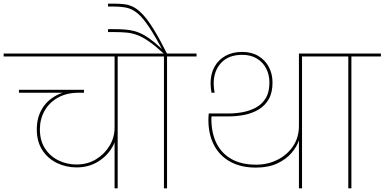

<svg xmlns="http://www.w3.org/2000/svg" viewBox="-55 -1034 2111 1054"><path d="M753 -724H-35V-740H753ZM366 -115Q307 -115 257 -139.5Q207 -164 177 -210.5Q147 -257 147 -324Q147 -387 175 -435Q203 -483 255 -510.5Q307 -538 377 -538V-525Q311 -525 263 -498Q215 -471 189.5 -425.5Q164 -380 164 -324Q164 -262 192 -219Q220 -176 266 -153.5Q312 -131 365 -131Q425 -131 472 -159.5Q519 -188 546.5 -234Q574 -280 574 -333H588Q590 -276 561.5 -226.5Q533 -177 482 -146Q431 -115 366 -115ZM406 -525H49V-541H406ZM591 0H574V-732H591Z M862 0H845V-724H683V-740H1024V-724H862ZM863 -737H849Q800 -830 765 -883Q730 -936 700.5 -960.5Q671 -985 640.5 -991.5Q610 -998 570 -998H538V-1014H570Q603 -1014 630 -1010.5Q657 -1007 682 -993Q707 -979 733.5 -949.5Q760 -920 791.5 -868.5Q823 -817 863 -737ZM863 -737H847Q800 -780 765.5 -804.5Q731 -829 701.5 -840.5Q672 -852 641 -855Q610 -858 570 -858H538V-874H570Q603 -874 630 -872Q657 -870 682 -863.5Q707 -857 733.5 -842.5Q760 -828 791.5 -802.5Q823 -777 863 -737Z M1603 0H1586V-264Q1575 -229 1545 -194Q1515 -159 1466.5 -136.5Q1418 -114 1350 -114Q1267 -114 1208.5 -146.5Q1150 -179 1119.5 -238Q1089 -297 1089 -376Q1089 -384 1089.5 -393Q1090 -402 1091 -411H1199Q1237 -411 1276 -418Q1315 -425 1349 -443Q1383 -461 1403.5 -494.5Q1424 -528 1424 -581Q1424 -623 1406.5 -657.5Q1389 -692 1355.5 -712.5Q1322 -733 1274 -733Q1200 -733 1159 -689Q1118 -645 1118 -575Q1118 -563 1119.5 -550.5Q1121 -538 1123 -525H1106Q1104 -536 1102.5 -550Q1101 -564 1101 -577Q1101 -628 1122 -666.5Q1143 -705 1182 -727Q1221 -749 1274 -749Q1326 -749 1363.5 -726.5Q1401 -704 1421 -666Q1441 -628 1441 -581Q1441 -526 1420.5 -490Q1400 -454 1365 -433Q1330 -412 1287 -403.5Q1244 -395 1199 -395Q1159 -395 1136 -395Q1113 -395 1097 -395L1106 -402Q1102 -318 1129 -257Q1156 -196 1212 -163Q1268 -130 1351 -130Q1414 -130 1467.5 -156.5Q1521 -183 1553.5 -231Q1586 -279 1586 -343V-740H1765V-724H1603Z M1874 0H1857V-724H1695V-740H2036V-724H1874Z"/></svg>

Font: Poppins Devanagari Thin
Style: Regular
Weight: 100
Designer: Ninad Kale (Devanagari), Jonny Pinhorn (Latin)
Foundry: Indian Type Foundry
Version: 4.005